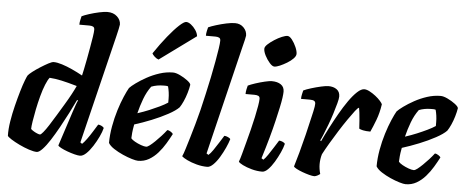

<svg xmlns="http://www.w3.org/2000/svg" viewBox="-52 -928 2569 1055"><g transform="rotate(5 1232.5 -400.0)"><path d="M181 0Q164 0 137 -9Q110 -18 83 -31Q56 -44 36.5 -56.5Q17 -69 15 -75Q14 -111 21 -154.5Q28 -198 39 -242Q50 -286 61 -323.5Q72 -361 81.5 -385.5Q91 -410 94 -414Q100 -422 118 -436Q136 -450 159 -464.5Q182 -479 201.5 -489.5Q221 -500 231 -500Q250 -500 277 -491.5Q304 -483 333.5 -469.5Q363 -456 392 -440Q394 -449 399.5 -474Q405 -499 411 -532Q417 -565 423 -598Q429 -631 433 -657.5Q437 -684 437 -696Q437 -709 429 -713Q421 -717 408 -717H353Q353 -730 356 -742.5Q359 -755 361 -764Q375 -771 401.5 -779.5Q428 -788 456 -794Q484 -800 501 -800Q534 -800 554.5 -781Q575 -762 575 -737Q575 -733 570.5 -712Q566 -691 561 -671L415 -73L425 -66Q436 -76 450.5 -96Q465 -116 479.5 -139.5Q494 -163 504 -179Q513 -179 523.5 -173.5Q534 -168 536 -163Q531 -142 518 -114.5Q505 -87 488 -60.5Q471 -34 453 -17Q435 0 419 0Q408 0 388.5 -5Q369 -10 348.5 -17.5Q328 -25 313 -33Q298 -41 296 -46L357 -233Q365 -257 371.5 -275.5Q378 -294 382 -301L377 -304Q361 -270 340 -229Q319 -188 296.5 -147.5Q274 -107 252.5 -73.5Q231 -40 212 -20Q193 0 181 0ZM190 -97Q195 -97 207.5 -112Q220 -127 237 -153.5Q254 -180 273 -211.5Q292 -243 311 -274.5Q330 -306 345 -334Q360 -362 368 -380Q316 -395 281.5 -402.5Q247 -410 216 -412Q206 -400 194.5 -372Q183 -344 173 -306.5Q163 -269 155.5 -232Q148 -195 143.5 -165.5Q139 -136 139 -123Q145 -117 155 -111Q165 -105 175 -101Q185 -97 190 -97Z M739 0Q728 0 704.5 -7Q681 -14 654 -26Q627 -38 604 -53Q581 -68 572 -84Q572 -128 580.5 -175.5Q589 -223 602.5 -266.5Q616 -310 630.5 -343.5Q645 -377 655 -394Q665 -405 689 -422.5Q713 -440 745.5 -458Q778 -476 815 -488Q852 -500 889 -500Q905 -500 928 -489Q951 -478 969.5 -464Q988 -450 989 -441Q986 -421 978.5 -395.5Q971 -370 961 -348Q951 -326 942 -313Q924 -294 883.5 -272Q843 -250 794.5 -230.5Q746 -211 701 -197Q695 -164 694 -150.5Q693 -137 692 -120Q698 -112 714 -103Q730 -94 748 -87.5Q766 -81 777 -81Q784 -81 796.5 -90.5Q809 -100 825 -115.5Q841 -131 856.5 -148Q872 -165 885 -182Q894 -182 904.5 -175Q915 -168 917 -163Q904 -138 887 -109.5Q870 -81 848 -56Q826 -31 799 -15.5Q772 0 739 0ZM713 -260Q747 -271 777 -283.5Q807 -296 833 -308.5Q859 -321 877 -333Q877 -338 877 -343.5Q877 -349 877 -354Q877 -372 874.5 -390Q872 -408 868 -422Q861 -424 855 -424Q849 -424 842 -424Q825 -424 808 -421Q791 -418 776 -412Q753 -381 738 -341Q723 -301 713 -260ZM803 -564Q791 -568 780.5 -578Q770 -588 767 -595Q804 -650 838.5 -692.5Q873 -735 899 -759Q925 -783 937 -783Q949 -783 963.5 -772Q978 -761 989.5 -744Q1001 -727 1003 -710Z M1121 0Q1092 0 1062 -8Q1032 -16 1009.5 -27Q987 -38 979 -46Q986 -61 994.5 -89Q1003 -117 1014 -153Q1025 -189 1036 -229Q1047 -269 1057 -308Q1067 -351 1078 -398.5Q1089 -446 1098.5 -493Q1108 -540 1115.5 -581Q1123 -622 1127.5 -652.5Q1132 -683 1132 -697Q1132 -709 1124 -713Q1116 -717 1103 -717H1051Q1051 -730 1054 -743.5Q1057 -757 1059 -764Q1074 -771 1101.5 -779.5Q1129 -788 1157 -794Q1185 -800 1205 -800Q1234 -800 1252.5 -781Q1271 -762 1271 -737Q1271 -733 1266.5 -713.5Q1262 -694 1256 -671L1111 -73L1122 -66Q1133 -75 1147 -95.5Q1161 -116 1175.5 -139Q1190 -162 1200 -178Q1209 -178 1220 -173Q1231 -168 1234 -163Q1228 -142 1215.5 -114.5Q1203 -87 1187 -60.5Q1171 -34 1153.5 -17Q1136 0 1121 0Z M1424 0Q1395 0 1366 -8Q1337 -16 1316 -26.5Q1295 -37 1292 -44Q1298 -59 1305.5 -87Q1313 -115 1322.5 -150.5Q1332 -186 1341.5 -223.5Q1351 -261 1358.5 -296Q1366 -331 1370.5 -357.5Q1375 -384 1375 -397Q1375 -409 1367 -413Q1359 -417 1345 -417H1296Q1296 -430 1299 -443.5Q1302 -457 1304 -464Q1318 -471 1344 -479.5Q1370 -488 1395.5 -494Q1421 -500 1434 -500Q1465 -500 1484 -487Q1503 -474 1503 -448Q1503 -436 1500 -414Q1497 -392 1490 -359.5Q1483 -327 1473 -284.5Q1463 -242 1448.5 -189.5Q1434 -137 1414 -73L1425 -66Q1436 -76 1449.5 -96Q1463 -116 1477.5 -139Q1492 -162 1502 -178Q1512 -178 1522.5 -173Q1533 -168 1535 -163Q1530 -142 1517.5 -114.5Q1505 -87 1489 -60.5Q1473 -34 1456 -17Q1439 0 1424 0ZM1440 -581Q1429 -581 1414 -598Q1399 -615 1388 -636.5Q1377 -658 1377 -674Q1377 -685 1391.5 -698.5Q1406 -712 1427 -725.5Q1448 -739 1467.5 -747Q1487 -755 1498 -755Q1510 -755 1523.5 -737.5Q1537 -720 1546.5 -698Q1556 -676 1556 -661Q1556 -649 1542.5 -635Q1529 -621 1509 -609Q1489 -597 1470.5 -589Q1452 -581 1440 -581Z M1712 0Q1701 0 1682.5 -5Q1664 -10 1645 -17Q1626 -24 1612 -31.5Q1598 -39 1596 -44Q1606 -76 1619 -123.5Q1632 -171 1645 -224Q1658 -277 1668 -322Q1672 -340 1675.5 -354.5Q1679 -369 1680.5 -380.5Q1682 -392 1682 -397Q1682 -408 1674.5 -412.5Q1667 -417 1651 -417H1602Q1602 -429 1605 -442.5Q1608 -456 1610 -464Q1624 -471 1651.5 -479.5Q1679 -488 1706 -494Q1733 -500 1746 -500Q1774 -500 1792 -487Q1810 -474 1810 -448Q1810 -436 1803 -410Q1796 -384 1786 -352Q1776 -320 1764 -288.5Q1752 -257 1742 -232.5Q1732 -208 1727 -199L1732 -195Q1748 -230 1769 -270.5Q1790 -311 1813 -351.5Q1836 -392 1859.5 -425.5Q1883 -459 1905 -479.5Q1927 -500 1944 -500Q1957 -500 1974 -491Q1991 -482 2007 -469.5Q2023 -457 2034 -444.5Q2045 -432 2047 -426Q2040 -378 2025 -338.5Q2010 -299 1997 -271Q1972 -271 1956.5 -274.5Q1941 -278 1935 -282Q1934 -305 1932 -328Q1930 -351 1928 -369.5Q1926 -388 1924 -396Q1918 -396 1903 -376.5Q1888 -357 1866.5 -326Q1845 -295 1822 -258.5Q1799 -222 1778 -186.5Q1757 -151 1743 -124Q1739 -111 1737 -97Q1735 -83 1735 -69Q1735 -56 1737 -42.5Q1739 -29 1743 -15Q1737 -10 1728.5 -5.5Q1720 -1 1712 0Z M2215 0Q2204 0 2180.5 -7Q2157 -14 2130 -26Q2103 -38 2080 -53Q2057 -68 2048 -84Q2048 -128 2056.5 -175.5Q2065 -223 2078.5 -266.5Q2092 -310 2106.5 -343.5Q2121 -377 2131 -394Q2141 -405 2165 -422.5Q2189 -440 2221.5 -458Q2254 -476 2291 -488Q2328 -500 2365 -500Q2381 -500 2404 -489Q2427 -478 2445.5 -464Q2464 -450 2465 -441Q2462 -421 2454.5 -395.5Q2447 -370 2437 -348Q2427 -326 2418 -313Q2400 -294 2359.5 -272Q2319 -250 2270.5 -230.5Q2222 -211 2177 -197Q2171 -164 2170 -150.5Q2169 -137 2168 -120Q2174 -112 2190 -103Q2206 -94 2224 -87.5Q2242 -81 2253 -81Q2260 -81 2272.5 -90.5Q2285 -100 2301 -115.5Q2317 -131 2332.5 -148Q2348 -165 2361 -182Q2370 -182 2380.5 -175Q2391 -168 2393 -163Q2380 -138 2363 -109.5Q2346 -81 2324 -56Q2302 -31 2275 -15.5Q2248 0 2215 0ZM2189 -260Q2223 -271 2253 -283.5Q2283 -296 2309 -308.5Q2335 -321 2353 -333Q2353 -338 2353 -343.5Q2353 -349 2353 -354Q2353 -372 2350.5 -390Q2348 -408 2344 -422Q2337 -424 2331 -424Q2325 -424 2318 -424Q2301 -424 2284 -421Q2267 -418 2252 -412Q2229 -381 2214 -341Q2199 -301 2189 -260Z"/></g></svg>

Font: Texturina Medium 12pt ExtraBold
Style: Italic
Weight: 800
Italic angle: -11°
Version: Version 1.002